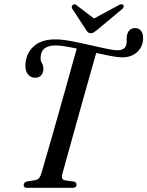

<svg xmlns="http://www.w3.org/2000/svg" viewBox="-20 -899 705 919"><path d="M278 -65Q271.5 -40 291 -36L333 -30Q346.5 -26 346.5 -15.5Q346.5 0 327.5 0H109Q92.5 0 93.5 -13.5Q93.5 -26 109 -30.5L147.5 -36.5Q160 -39 166.8 -46.5Q173.5 -54 178.5 -70.5Q185.5 -95 198.2 -138.8Q211 -182.5 227 -238.5Q243 -294.5 260.2 -355.5Q277.5 -416.5 294 -475.5Q310.5 -534.5 324.2 -584.2Q338 -634 347.5 -666.5Q317.5 -673 291.8 -677.2Q266 -681.5 248 -681.5Q211 -681.5 193.8 -667.8Q176.5 -654 175 -630.5Q172 -611 180.2 -597.8Q188.5 -584.5 187.5 -566.5Q187 -549.5 176.5 -538Q166 -526.5 146.5 -527Q124.5 -527.5 111.8 -545.8Q99 -564 102 -595Q106 -645 142 -677.8Q178 -710.5 245 -710.5Q276 -710.5 319 -702.5Q362 -694.5 406.5 -684.2Q451 -674 487.5 -666.2Q524 -658.5 542 -658.5Q577 -658.5 584 -683.5Q587 -693.5 586.2 -704Q585.5 -714.5 587 -726Q593.5 -764.5 627.5 -764.5Q644.5 -764.5 654.8 -752Q665 -739.5 665 -715Q664 -674.5 636.2 -649.5Q608.5 -624.5 565.5 -624.5Q544 -624.5 511 -630.8Q478 -637 440.5 -645.5Q428.5 -603 410.5 -539.8Q392.5 -476.5 372.5 -405Q352.5 -333.5 333.5 -265.2Q314.5 -197 299.8 -143.8Q285 -90.5 278 -65ZM447 -757.5Q437 -749.5 430 -744.8Q423 -740 414.5 -740Q406 -740 401 -744.5Q396 -749 391 -757.5L326 -857Q319.5 -869 328.5 -875.5Q337.5 -882.5 347 -873.5L430 -810.5L547 -873.5Q563.5 -883 570 -875.5Q572.5 -873 571.8 -867.2Q571 -861.5 565 -856Z"/></svg>

Font: Fraunces 144pt Soft
Style: Italic
Weight: 400
Italic angle: -16°
Version: Version 1.000;[b76b70a41]